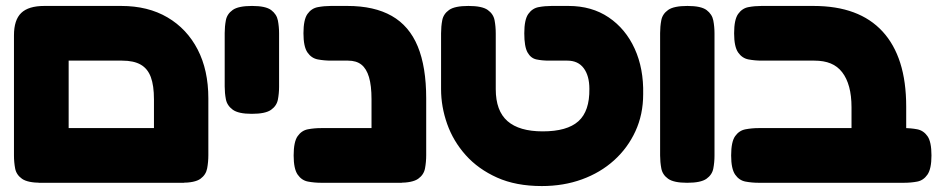

<svg xmlns="http://www.w3.org/2000/svg" viewBox="-20 -606 3176 646"><path d="M119 9Q73 9 54 -4.5Q35 -18 31 -39Q27 -60 27 -83V-487Q27 -539 51.5 -562.5Q76 -586 129 -586H388Q478 -586 543.5 -547.5Q609 -509 645 -439.5Q681 -370 681 -275V-84Q681 -61 677 -39.5Q673 -18 654.5 -4.5Q636 9 590 9Q545 9 526 -3.5Q507 -16 502.5 -36Q498 -56 498 -77V-272Q498 -318 487.5 -346.5Q477 -375 453.5 -388.5Q430 -402 391 -402H211V-84Q211 -60 207 -39Q203 -18 184 -4.5Q165 9 119 9ZM110 9 111 -175H597L599 9Z M827 -223Q782 -223 763 -237Q744 -251 740 -272Q736 -293 736 -315V-495Q736 -517 740 -538Q744 -559 763 -572.5Q782 -586 828 -586Q874 -586 892.5 -572Q911 -558 915 -537Q919 -516 919 -494V-314Q919 -292 915 -271Q911 -250 892 -236.5Q873 -223 827 -223Z M1322 9Q1278 9 1258.5 -3.5Q1239 -16 1234.5 -36Q1230 -56 1230 -77V-272Q1230 -318 1221.5 -346.5Q1213 -375 1196 -388.5Q1179 -402 1151 -402H1094Q1071 -402 1049.5 -406Q1028 -410 1014.5 -429.5Q1001 -449 1001 -494Q1001 -540 1014.5 -559Q1028 -578 1049.5 -582Q1071 -586 1093 -586H1149Q1239 -586 1298 -552.5Q1357 -519 1385.5 -450Q1414 -381 1414 -275V-84Q1414 -61 1410 -39.5Q1406 -18 1387 -4.5Q1368 9 1322 9ZM1061 9Q1038 9 1016.5 5Q995 1 981.5 -18.5Q968 -38 968 -83Q968 -129 981.5 -148Q995 -167 1016 -171Q1037 -175 1060 -175H1333L1332 9Z M1803 20Q1716 20 1652.5 -8.5Q1589 -37 1547 -84Q1505 -131 1484.5 -189Q1464 -247 1464 -306V-494Q1464 -517 1468 -538Q1472 -559 1491 -572.5Q1510 -586 1556 -586Q1602 -586 1621 -572.5Q1640 -559 1644 -538Q1648 -517 1648 -493V-306Q1648 -233 1687.5 -198.5Q1727 -164 1806 -164Q1888 -164 1926 -198Q1964 -232 1963 -307Q1963 -351 1944 -376.5Q1925 -402 1889 -402H1827Q1804 -402 1785 -406Q1766 -410 1755 -429.5Q1744 -449 1744 -494Q1744 -540 1757.5 -559Q1771 -578 1792 -582Q1813 -586 1836 -586H1893Q1971 -586 2028 -547.5Q2085 -509 2115.5 -442Q2146 -375 2144 -289Q2144 -221 2118 -164.5Q2092 -108 2046 -66.5Q2000 -25 1938 -2.5Q1876 20 1803 20Z M2292 9Q2247 9 2228 -4.5Q2209 -18 2205 -39.5Q2201 -61 2201 -83V-495Q2201 -517 2205 -538Q2209 -559 2228 -572.5Q2247 -586 2293 -586Q2339 -586 2357.5 -572Q2376 -558 2380 -537Q2384 -516 2384 -494V-82Q2384 -60 2380 -39Q2376 -18 2357 -4.5Q2338 9 2292 9Z M2937 9Q2901 9 2881 -2.5Q2861 -14 2853 -33.5Q2845 -53 2845 -77V-245Q2845 -284 2837 -313.5Q2829 -343 2813.5 -363Q2798 -383 2775 -392.5Q2752 -402 2720 -402H2543Q2520 -402 2498.5 -406Q2477 -410 2463.5 -429.5Q2450 -449 2450 -494Q2450 -540 2463.5 -559Q2477 -578 2498 -582Q2519 -586 2542 -586H2717Q2794 -586 2852 -564.5Q2910 -543 2949.5 -500Q2989 -457 3009 -394Q3029 -331 3029 -247V-84Q3029 -58 3021.5 -37Q3014 -16 2994.5 -3.5Q2975 9 2937 9ZM2533 9Q2510 9 2488.5 5Q2467 1 2453.5 -18.5Q2440 -38 2440 -83Q2440 -129 2453.5 -148Q2467 -167 2488.5 -171Q2510 -175 2532 -175H3022Q3045 -175 3066 -171Q3087 -167 3100.5 -148Q3114 -129 3114 -83Q3114 -38 3100.5 -18.5Q3087 1 3066 5Q3045 9 3021 9Z"/></svg>

Font: Fredoka SemiExpanded
Style: Bold
Weight: 700
Width: 6
Designer: Ben Nathan
Foundry: Milena B. Brandão, Ben Nathan
Version: Version 2.001